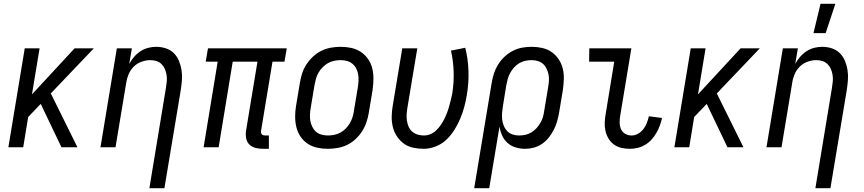

<svg xmlns="http://www.w3.org/2000/svg" viewBox="-20 -774 4540 1009"><path d="M303 0 194 -228 128 -159 102 0H24L110 -520H188L148 -278L372 -520H473L247 -283L387 0Z M765 215 852 -312Q855 -329 856.5 -346Q858 -363 855.5 -379.5Q853 -396 846.5 -411Q840 -426 829 -437Q818 -448 802.5 -453Q787 -458 770 -458Q747 -458 723.5 -449.5Q700 -441 682.5 -423.5Q665 -406 655.5 -383Q646 -360 643 -337L587 0H508L594 -520H673L659 -438Q670 -458 684.5 -475Q699 -492 718 -504.5Q737 -517 758.5 -522.5Q780 -528 801 -528Q827 -528 851.5 -520Q876 -512 893.5 -494.5Q911 -477 920.5 -454Q930 -431 934 -405.5Q938 -380 936 -353.5Q934 -327 930 -301L844 215Z M1393 8H1361Q1341 8 1322 3Q1303 -2 1290 -15Q1277 -28 1273.5 -47.5Q1270 -67 1273 -87L1333 -450H1203L1129 0H1050L1124 -450H1061L1073 -520H1487L1475 -450H1412L1352 -87Q1351 -82 1352 -77Q1353 -72 1355.5 -68.5Q1358 -65 1363 -63.5Q1368 -62 1373 -62H1393Z M1703 8Q1674 8 1646.5 2Q1619 -4 1596.5 -19Q1574 -34 1559 -56.5Q1544 -79 1537.5 -106Q1531 -133 1531 -161.5Q1531 -190 1536 -219L1556 -339Q1560 -364 1568 -389Q1576 -414 1591 -436.5Q1606 -459 1626 -477.5Q1646 -496 1670 -507.5Q1694 -519 1719.5 -523.5Q1745 -528 1770 -528Q1799 -528 1826.5 -522Q1854 -516 1876.5 -501Q1899 -486 1914.5 -463.5Q1930 -441 1936.5 -414Q1943 -387 1942.5 -358.5Q1942 -330 1938 -301L1918 -181Q1914 -156 1905.5 -131Q1897 -106 1882.5 -83.5Q1868 -61 1848 -42.5Q1828 -24 1804 -12.5Q1780 -1 1754 3.5Q1728 8 1703 8ZM1704 -62Q1720 -62 1737 -65.5Q1754 -69 1769.5 -77.5Q1785 -86 1797.5 -99Q1810 -112 1819 -127.5Q1828 -143 1833 -159.5Q1838 -176 1840 -192L1860 -312Q1863 -330 1864 -347.5Q1865 -365 1862.5 -381.5Q1860 -398 1852.5 -413Q1845 -428 1832.5 -438.5Q1820 -449 1804 -453.5Q1788 -458 1770 -458Q1754 -458 1736.5 -454.5Q1719 -451 1704 -442.5Q1689 -434 1676 -421Q1663 -408 1654 -392.5Q1645 -377 1640.5 -360.5Q1636 -344 1633 -328L1613 -208Q1610 -190 1609 -172.5Q1608 -155 1611 -138.5Q1614 -122 1621.5 -107Q1629 -92 1641 -81.5Q1653 -71 1669.5 -66.5Q1686 -62 1704 -62Z M2207 8Q2178 8 2150.5 2Q2123 -4 2102 -19.5Q2081 -35 2066 -57.5Q2051 -80 2044.5 -106.5Q2038 -133 2038.5 -162Q2039 -191 2044 -219L2094 -520H2173L2121 -208Q2118 -191 2117 -173.5Q2116 -156 2118.5 -139.5Q2121 -123 2127.5 -108Q2134 -93 2146 -82.5Q2158 -72 2174 -67Q2190 -62 2208 -62Q2225 -62 2242 -69Q2259 -76 2272.5 -89Q2286 -102 2296.5 -117.5Q2307 -133 2315 -149Q2323 -165 2329.5 -182Q2336 -199 2340.5 -216Q2345 -233 2349.5 -250Q2354 -267 2357 -284Q2366 -341 2364 -398Q2362 -455 2350 -508L2425 -523Q2440 -464 2442 -400.5Q2444 -337 2433 -273Q2428 -242 2419.5 -211Q2411 -180 2398.5 -150Q2386 -120 2368 -91.5Q2350 -63 2326 -40Q2302 -17 2270 -4.5Q2238 8 2207 8Z M2551 215H2472L2564 -339Q2568 -364 2576 -388.5Q2584 -413 2598 -435.5Q2612 -458 2632 -476.5Q2652 -495 2675.5 -507Q2699 -519 2724 -523.5Q2749 -528 2773 -528Q2802 -528 2829.5 -522Q2857 -516 2879 -500.5Q2901 -485 2916 -462.5Q2931 -440 2937.5 -413.5Q2944 -387 2943 -358Q2942 -329 2938 -301L2918 -181Q2914 -158 2907.5 -135.5Q2901 -113 2890 -91.5Q2879 -70 2864 -51Q2849 -32 2828.5 -18Q2808 -4 2785 2Q2762 8 2739 8Q2713 8 2689 0.5Q2665 -7 2647 -23Q2629 -39 2619 -61.5Q2609 -84 2605 -109ZM2708 -62Q2724 -62 2740.5 -65.5Q2757 -69 2772 -78Q2787 -87 2799 -100Q2811 -113 2820 -128.5Q2829 -144 2833.5 -160Q2838 -176 2840 -192L2860 -312Q2863 -329 2864.5 -346.5Q2866 -364 2863 -380.5Q2860 -397 2853 -412Q2846 -427 2834.5 -437.5Q2823 -448 2807 -453Q2791 -458 2774 -458Q2758 -458 2741 -454.5Q2724 -451 2709 -442Q2694 -433 2682 -420Q2670 -407 2661.5 -391.5Q2653 -376 2648.5 -360Q2644 -344 2641 -328L2623 -217Q2620 -199 2618.5 -181Q2617 -163 2619 -146Q2621 -129 2627.5 -113Q2634 -97 2645.5 -85Q2657 -73 2673.5 -67.5Q2690 -62 2708 -62Z M3290 8Q3267 8 3245.5 3Q3224 -2 3206.5 -14.5Q3189 -27 3178 -45.5Q3167 -64 3162 -85.5Q3157 -107 3158 -130Q3159 -153 3163 -175L3208 -450H3076L3077 -520H3298L3239 -164Q3236 -146 3236.5 -128Q3237 -110 3244 -94.5Q3251 -79 3266 -70.5Q3281 -62 3299 -62Q3317 -62 3333.5 -71.5Q3350 -81 3361.5 -96Q3373 -111 3379.5 -128.5Q3386 -146 3390 -163L3459 -154Q3455 -134 3447.5 -114Q3440 -94 3429.5 -75.5Q3419 -57 3404 -40.5Q3389 -24 3370.5 -13Q3352 -2 3331.5 3Q3311 8 3290 8Z M3803 0 3694 -228 3628 -159 3602 0H3524L3610 -520H3688L3648 -278L3872 -520H3973L3747 -283L3887 0Z M4265 215 4352 -312Q4355 -329 4356.5 -346Q4358 -363 4355.5 -379.5Q4353 -396 4346.5 -411Q4340 -426 4329 -437Q4318 -448 4302.5 -453Q4287 -458 4270 -458Q4247 -458 4223.5 -449.5Q4200 -441 4182.5 -423.5Q4165 -406 4155.5 -383Q4146 -360 4143 -337L4087 0H4008L4094 -520H4173L4159 -438Q4170 -458 4184.5 -475Q4199 -492 4218 -504.5Q4237 -517 4258.5 -522.5Q4280 -528 4301 -528Q4327 -528 4351.5 -520Q4376 -512 4393.5 -494.5Q4411 -477 4420.5 -454Q4430 -431 4434 -405.5Q4438 -380 4436 -353.5Q4434 -327 4430 -301L4344 215ZM4255 -600 4292 -754H4370L4319 -600Z"/></svg>

Font: Iosevka
Style: Italic
Weight: 400
Italic angle: -9°
Monospace: yes
Designer: Belleve Invis
Foundry: Belleve Invis
Version: Version 32.5.0; ttfautohint (v1.8.4)